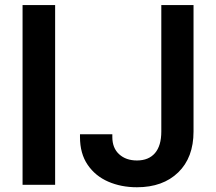

<svg xmlns="http://www.w3.org/2000/svg" viewBox="-20 -748 875 777"><path d="M203.1 -727.5V0H71.3V-727.5ZM534.2 9.8Q470.2 9.8 418 -12.9Q365.7 -35.6 334.7 -81.1Q303.7 -126.5 303.7 -193.4V-204.6H434.6V-193.4Q434.6 -148.9 462.2 -123.8Q489.7 -98.6 534.2 -98.6Q581.5 -98.6 607.2 -128.4Q632.8 -158.2 632.8 -215.8V-727.5H763.2V-215.8Q763.2 -110.4 701.2 -50.3Q639.2 9.8 534.2 9.8Z"/></svg>

Font: Inter Semi Bold
Style: Regular
Weight: 600
Designer: Rasmus Andersson
Foundry: rsms
Version: Version 4.000;git-e0f93cc